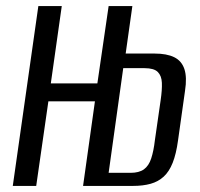

<svg xmlns="http://www.w3.org/2000/svg" viewBox="-20 -611 657 631"><path d="M22 0 106 -591H183L147 -337H300L337 -591H415L393 -435H488Q528 -435 552.5 -423Q577 -411 586 -384Q595 -357 588 -312L565 -149Q559 -105 547.5 -76Q536 -47 518 -30.5Q500 -14 475 -7Q450 0 417 0H253L292 -278H139L99 0ZM337 -43H409Q437 -43 453 -54.5Q469 -66 477 -90.5Q485 -115 489 -150L508 -282Q513 -316 512 -339Q511 -362 498.5 -374.5Q486 -387 455 -387H385Z"/></svg>

Font: Alumni Sans Medium
Style: Italic
Weight: 500
Italic angle: -8°
Designer: Robert E. Leuschke
Foundry: Robert E. Leuschke
Version: Version 1.016